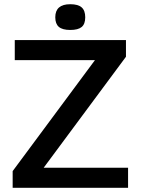

<svg xmlns="http://www.w3.org/2000/svg" viewBox="-20 -890 667 910"><path d="M187 -95H587V0H40V-79L430 -605H50V-700H577V-621ZM313 -870Q350 -870 367 -855Q384 -840 384 -808Q384 -776 367 -762Q350 -748 313 -748Q276 -748 259 -762.5Q242 -777 242 -808Q242 -870 313 -870Z"/></svg>

Font: Fivo Sans Med
Style: Regular
Weight: 450
Designer: Alexander Slobzheninov
Foundry: Alexander Slobzheninov
Version: 1.0